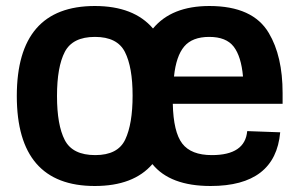

<svg xmlns="http://www.w3.org/2000/svg" viewBox="-20 -606 993 640"><path d="M682 14Q547 14 488 -59Q425 14 296 14Q36 14 36 -286Q36 -586 296 -586Q426 -586 490 -511Q552 -586 678 -586Q823 -586 876 -496Q922 -419 922 -296V-260H556Q558 -166 587.5 -127.5Q617 -89 686 -89Q797 -89 804 -169L914 -165Q898 14 682 14ZM397.5 -141Q422 -193 422 -287.5Q422 -382 396.5 -432.5Q371 -483 296.5 -483Q222 -483 196 -433Q170 -383 170 -286Q170 -189 196 -139Q222 -89 297.5 -89Q373 -89 397.5 -141ZM560 -351H790Q784 -418 759 -450.5Q734 -483 677.5 -483Q621 -483 594 -451Q567 -419 560 -351Z"/></svg>

Font: Sintony
Style: Bold
Weight: 700
Designer: Eduardo Rodriguez Tunni
Foundry: Eduardo Rodriguez Tunni
Version: Version 1.001